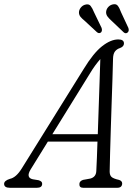

<svg xmlns="http://www.w3.org/2000/svg" viewBox="-58 -893 638 913"><path d="M87.5 -87Q64 -48 98 -40.5L125.5 -36Q143 -31 142.5 -19Q142.5 0 117.5 0H-11Q-38.5 0 -38.5 -19Q-38 -34 -11 -42.5Q18.5 -48.5 45.5 -92L340 -565Q386 -640.5 427.2 -673Q468.5 -705.5 504.5 -705.5Q531.5 -705.5 531.5 -686.5Q531.5 -671.5 512.5 -664.5Q497 -659.5 488.5 -648Q480 -636.5 479.5 -614Q478.5 -573.5 476.8 -517.8Q475 -462 472.8 -400Q470.5 -338 468.8 -277Q467 -216 465.5 -164Q464 -112 463.5 -77.5Q463.5 -60 472.2 -51.8Q481 -43.5 508 -37.5Q523 -33 523 -20Q522 0 499.5 0H337.5Q318.5 0 319.5 -18Q319.5 -31.5 336.5 -37.5L372 -44Q399.5 -51.5 400 -81.5Q401.5 -107 402.8 -142.5Q404 -178 405.5 -219.5H169.5ZM368 -541 191 -255H407Q409 -314.5 411.2 -378.8Q413.5 -443 415.5 -503.5Q417.5 -564 419 -612Q407.5 -599 394.2 -581Q381 -563 368 -541ZM518 -834 552.5 -760Q557 -746.5 549.5 -739Q540 -730.5 530 -739.5L470.5 -796Q460.5 -805 453.8 -813.8Q447 -822.5 446.5 -833.5Q446.5 -847 455 -857.5Q463.5 -868 476 -871.5Q494 -876.5 502.2 -865.5Q510.5 -854.5 518 -834ZM389.5 -834 425 -760.5Q429.5 -747 422.5 -739Q413 -731.5 403 -740L343 -795.5Q332.5 -804 325.5 -812.2Q318.5 -820.5 317.5 -831.5Q317 -845 325.5 -856Q334 -867 346 -870.5Q364 -876 372.8 -865Q381.5 -854 389.5 -834Z"/></svg>

Font: Fraunces 144pt S100 Light
Style: Italic
Weight: 300
Italic angle: -16°
Version: Version 1.000; ttfautohint (v1.8.3)